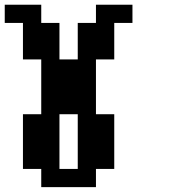

<svg xmlns="http://www.w3.org/2000/svg" viewBox="-20 -558 732 809"><path d="M307.6 153.8V-76.7H230.5V153.8ZM153.8 230.5V153.8H76.7V-76.7H153.8V-307.6H76.7V-461.4H0V-538.1H153.8V-461.4H230.5V-307.6H307.6V-461.4H384.3V-538.1H538.1V-461.4H461.4V-307.6H384.3V-76.7H461.4V153.8H384.3V230.5Z"/></svg>

Font: Good Old DOS
Style: Regular
Weight: 400
Designer: Vasily Draigo
Foundry: Vasily Draigo
Version: 1.0